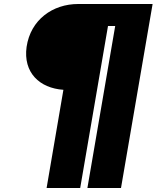

<svg xmlns="http://www.w3.org/2000/svg" viewBox="-20 -720 783 960"><path d="M297 -271 213 220H381L520 -590H556L417 220H585L743 -700H371C243 -700 133 -621 113 -486C95 -357 178 -279 297 -271Z"/></svg>

Font: Jost* Black
Style: Italic
Weight: 900
Italic angle: -10°
Version: Version 3.7